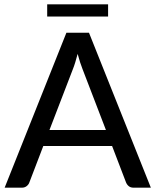

<svg xmlns="http://www.w3.org/2000/svg" viewBox="-20 -869 720 889"><path d="M1.5 0ZM678.5 0H598.5Q585 0 576.5 -6.8Q568 -13.5 563.5 -24.5L499 -193H180.5L116 -24.5Q113 -15 103.8 -7.5Q94.5 0 81.5 0H1.5L287.5 -717.5H392ZM209 -267H470.5L362 -549.5Q356.5 -563 350.8 -580.8Q345 -598.5 339.5 -619.5Q334 -598.5 328.5 -580.5Q323 -562.5 317.5 -549ZM198.5 -849H480.5V-792.5H198.5Z"/></svg>

Font: Lato Medium
Style: Regular
Weight: 500
Designer: Lukasz Dziedzic
Foundry: tyPoland Lukasz Dziedzic
Version: Version 2.006; 2014-01-15